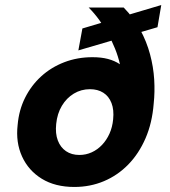

<svg xmlns="http://www.w3.org/2000/svg" viewBox="-20 -730 675 762"><path d="M275 12Q199 12 146 -20.5Q93 -53 67.5 -109Q42 -165 50 -234Q55 -293 79.5 -342Q104 -391 143.5 -427Q183 -463 235 -483Q287 -503 347 -503Q382 -503 408.5 -496Q435 -489 456 -475Q449 -506 436.5 -537Q424 -568 408 -597Q392 -626 373 -652Q354 -678 332 -700H471Q511 -659 536.5 -612Q562 -565 575.5 -514.5Q589 -464 592 -414.5Q595 -365 590 -319Q584 -242 557.5 -181Q531 -120 489 -77Q447 -34 392.5 -11Q338 12 275 12ZM295 -115Q321 -115 344 -125.5Q367 -136 385 -155Q403 -174 414.5 -199.5Q426 -225 429 -256Q433 -294 422.5 -321Q412 -348 390 -362Q368 -376 337 -376Q302 -376 273 -358.5Q244 -341 225.5 -310Q207 -279 203 -238Q199 -200 209.5 -172.5Q220 -145 242 -130Q264 -115 295 -115ZM291 -530 307 -617 620 -710 605 -622Z"/></svg>

Font: DM Sans 12pt Black
Style: Italic
Weight: 900
Italic angle: -10°
Version: Version 4.004;gftools[0.9.30]